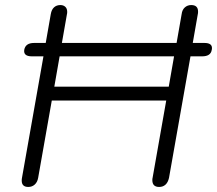

<svg xmlns="http://www.w3.org/2000/svg" viewBox="-20 -730 859 760"><path d="M819 -540Q819 -535 818 -532Q814 -507 780 -507H734L649 -26Q645 -8 635 1Q625 10 610 10Q583 10 583 -17Q583 -23 584 -26L638 -332H185L131 -26Q128 -9 117.5 0.5Q107 10 92 10Q66 10 66 -15Q66 -22 67 -26L152 -507H106Q72 -507 76 -533Q81 -560 115 -560H161L181 -674Q184 -692 194 -701Q204 -710 219 -710Q231 -710 238.5 -703Q246 -696 246 -683Q246 -677 245 -674L225 -560H679L699 -674Q701 -691 711.5 -700.5Q722 -710 737 -710Q764 -710 764 -684Q764 -677 763 -674L743 -560H789Q819 -560 819 -540ZM669 -507H216L195 -387H648Z"/></svg>

Font: Kodchasan Light
Style: Italic
Weight: 300
Italic angle: -10°
Version: Version 1.000; ttfautohint (v1.6)